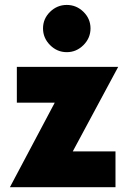

<svg xmlns="http://www.w3.org/2000/svg" viewBox="-20 -778 521 798"><path d="M326.9 -590.6Q297.5 -561.2 257.5 -561.2Q217.5 -561.2 188.1 -590.6Q158.8 -620 158.8 -660Q158.8 -700 188.1 -728.8Q217.5 -757.5 257.5 -757.5Q297.5 -757.5 326.9 -728.8Q356.2 -700 356.2 -660Q356.2 -620 326.9 -590.6ZM471.2 -500 282.5 -148.8H460V0H21.2L207.5 -351.2H50V-500Z"/></svg>

Font: Now Black
Style: Regular
Weight: 900
Designer: Alfredo Marco Pradil
Foundry: Alfredo Marco Pradil
Version: Version 1.002;PS 001.002;hotconv 1.0.88;makeotf.lib2.5.64775